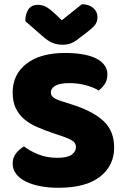

<svg xmlns="http://www.w3.org/2000/svg" viewBox="-20 -874 591 910"><path d="M237 -241Q193 -256 157 -271.5Q121 -287 95 -309Q69 -331 54.5 -361.5Q40 -392 40 -436Q40 -521 105.5 -572Q171 -623 289 -623Q332 -623 369 -617Q406 -611 432.5 -598.5Q459 -586 474 -566.5Q489 -547 489 -521Q489 -495 477 -476.5Q465 -458 448 -445Q426 -459 389 -469.5Q352 -480 308 -480Q263 -480 242 -467.5Q221 -455 221 -436Q221 -421 234 -411.5Q247 -402 273 -394L326 -377Q420 -347 470.5 -300.5Q521 -254 521 -174Q521 -89 454 -36.5Q387 16 257 16Q211 16 171.5 8.5Q132 1 102.5 -13.5Q73 -28 56.5 -49.5Q40 -71 40 -99Q40 -128 57 -148.5Q74 -169 94 -180Q122 -158 162.5 -142Q203 -126 251 -126Q300 -126 320 -141Q340 -156 340 -176Q340 -196 324 -206.5Q308 -217 279 -227ZM273 -778 368 -854Q401 -854 421.5 -836.5Q442 -819 442 -793Q442 -773 432.5 -759Q423 -745 396 -724L341 -682Q329 -673 313 -667.5Q297 -662 277 -662Q250 -662 228.5 -671Q207 -680 181 -703L100 -774Q100 -808 114.5 -829.5Q129 -851 160 -851Q180 -851 197.5 -842Q215 -833 247 -803Z"/></svg>

Font: Baloo Bhaina
Style: Regular
Weight: 400
Designer: Manish Minz, Shuchita Grover and Ek Type
Foundry: Ek Type
Version: Version 1.443;PS 1.000;hotconv 16.6.51;makeotf.lib2.5.65220;